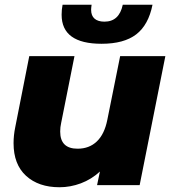

<svg xmlns="http://www.w3.org/2000/svg" viewBox="-20 -778 726 807"><path d="M675 -542 567 0H388L400 -57Q364 -24 320 -7.5Q276 9 230 9Q142 9 89.5 -39Q37 -87 37 -176Q37 -209 44 -243L103 -542H293L237 -261Q233 -244 233 -225Q233 -153 306 -153Q355 -153 387 -183.5Q419 -214 431 -274L485 -542ZM239 -716Q239 -738 243 -758H365Q363 -744 363 -737Q363 -712 377.5 -699.5Q392 -687 419 -687Q481 -687 496 -758H621Q604 -673 552.5 -633.5Q501 -594 407 -594Q239 -594 239 -716Z"/></svg>

Font: Montserrat Alternates ExtraBold
Style: Italic
Weight: 800
Italic angle: -11.3°
Designer: Julieta Ulanovsky
Foundry: Julieta Ulanovsky
Version: Version 7.200